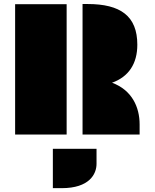

<svg xmlns="http://www.w3.org/2000/svg" viewBox="-20 -686 789 979"><path d="M400.9 0H691.9V-51.8C691.9 -139.2 653.3 -226.6 551.3 -264.2C635.7 -294.4 680.2 -360.8 680.2 -458C680.2 -604.5 594.2 -665.5 426.3 -665.5H400.9ZM57.1 0H319.8V-664.6H57.1ZM249.5 72.8V273.4H294.9C435.5 273.4 472.2 201.7 472.2 149.4V72.8Z"/></svg>

Font: Plaster
Style: Regular
Weight: 400
Designer: Eben Sorkin
Foundry: Eben Sorkin
Version: Version 1.007